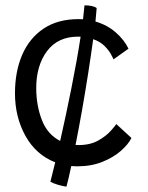

<svg xmlns="http://www.w3.org/2000/svg" viewBox="-20 -690 553 718"><path d="M471.5 -174Q460 -150.5 432.2 -126Q404.5 -101.5 363 -84.8Q321.5 -68 268.5 -68Q257.5 -68 246.5 -69Q236 -19.5 228.5 8Q214 6 196.8 1Q179.5 -4 168.5 -10.5Q177 -44 186.5 -83Q114.5 -111 75.2 -181.8Q36 -252.5 36 -341Q36 -422.5 63 -485Q90 -547.5 143 -583Q196 -618.5 273.5 -618.5Q282 -618.5 290.5 -618Q294 -646.5 296 -670Q327.5 -670 341.5 -660Q340 -639 337 -609.5Q381.5 -596.5 413.2 -568.5Q445 -540.5 460.5 -508L404.5 -468Q402 -474.5 394 -488.8Q386 -503 370.5 -518.5Q355 -534 328.5 -543.5Q320.5 -485 309.8 -416.2Q299 -347.5 286.8 -278Q274.5 -208.5 262.5 -148Q267.5 -147.5 273 -147.5Q318 -147.5 348.2 -165Q378.5 -182.5 395.2 -201.8Q412 -221 415 -226ZM115.5 -360.5Q115.5 -296 136.5 -241.5Q157.5 -187 205 -163Q226.5 -257.5 247.2 -361.2Q268 -465 281.5 -553Q277 -553 272 -553Q196.5 -553 156 -499Q115.5 -445 115.5 -360.5Z"/></svg>

Font: Grandstander Light
Style: Regular
Weight: 300
Designer: Tyler Finck
Foundry: Etcetera Type Co
Version: Version 1.200; ttfautohint (v1.8.3)